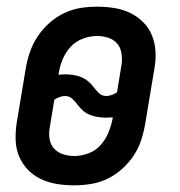

<svg xmlns="http://www.w3.org/2000/svg" viewBox="-20 -548 540 576"><path d="M202 8Q176 8 151 4Q126 0 103.5 -10.5Q81 -21 64 -38.5Q47 -56 37.5 -78.5Q28 -101 27 -126.5Q26 -152 30 -179L57 -341Q61 -366 69.5 -391Q78 -416 92.5 -438Q107 -460 127.5 -478.5Q148 -497 172 -508.5Q196 -520 221 -524Q246 -528 271 -528Q297 -528 322.5 -524Q348 -520 370 -509.5Q392 -499 409.5 -481.5Q427 -464 436 -441.5Q445 -419 446.5 -393.5Q448 -368 443 -341L416 -179Q412 -154 404 -129Q396 -104 381.5 -82Q367 -60 346.5 -41.5Q326 -23 302 -11.5Q278 0 252.5 4Q227 8 202 8ZM299 -260Q307 -260 315 -263Q323 -266 331 -271L345 -356Q347 -373 344 -390Q341 -407 330.5 -418.5Q320 -430 304 -435Q288 -440 271 -440Q250 -440 228.5 -432Q207 -424 191.5 -407Q176 -390 167.5 -369Q159 -348 156 -327L155 -324Q160 -324 165.5 -324.5Q171 -325 175 -325Q188 -325 200.5 -323Q213 -321 224 -316.5Q235 -312 244.5 -304Q254 -296 261 -286.5Q268 -277 277 -268.5Q286 -260 299 -260ZM203 -80Q224 -80 245.5 -88Q267 -96 282 -113Q297 -130 305.5 -151Q314 -172 318 -193V-196Q313 -196 308 -195.5Q303 -195 299 -195Q286 -195 273.5 -197Q261 -199 249.5 -203.5Q238 -208 229 -216Q220 -224 213 -233.5Q206 -243 197 -251.5Q188 -260 175 -260Q167 -260 159 -257Q151 -254 143 -249L129 -164Q126 -147 129 -130Q132 -113 143 -101.5Q154 -90 170 -85Q186 -80 203 -80Z"/></svg>

Font: Iosevka Curly Slab Semibold
Style: Italic
Weight: 600
Italic angle: -9°
Monospace: yes
Designer: Belleve Invis
Foundry: Belleve Invis
Version: Version 22.1.2; ttfautohint (v1.8.4)